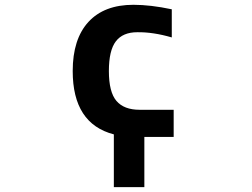

<svg xmlns="http://www.w3.org/2000/svg" viewBox="-20 -554 1040 793"><path d="M576.2 11.7V218.8H450.2V1Q280.3 -43 280.3 -260.7Q280.3 -392.6 345.2 -463.4Q410.2 -534.2 531.2 -534.2Q601.6 -534.2 689.5 -515.6V-399.4Q612.3 -421.9 546.9 -420.9Q487.3 -420.9 458.5 -383.3Q429.7 -345.7 429.7 -260.7Q429.7 -173.8 460.9 -137.2Q492.2 -100.6 556.6 -100.6H697.3V11.7Z"/></svg>

Font: GenEi Gothic M Regular
Style: Bold
Weight: 700
Designer: o_tamon (Modified); [Source Han Sans]
Ryoko NISHIZUKA  (kana & ideographs); Paul D. Hunt (Latin, Greek & Cyrillic); Wenl
Version: Version 1.1a;Original Version 1.004